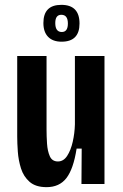

<svg xmlns="http://www.w3.org/2000/svg" viewBox="-20 -759 507 792"><path d="M172 13Q127 13 102 -9Q77 -31 66.5 -64.5Q56 -98 53.5 -133.5Q51 -169 51 -196V-528H172V-224Q172 -197 174 -166.5Q176 -136 185.5 -114.5Q195 -93 219 -93Q242 -93 257 -116Q272 -139 280 -174Q288 -209 289 -246V-528H411V0H316L317 -146H296Q283 -62 254 -24.5Q225 13 172 13ZM234 -587Q198 -587 178.5 -607Q159 -627 159 -664Q159 -739 233 -739Q308 -739 308 -662Q308 -587 234 -587ZM235 -627Q260 -627 260 -662Q260 -698 233 -698Q208 -698 208 -664Q208 -627 235 -627Z"/></svg>

Font: Bricolage Grotesque 10pt Condensed SemiBold
Style: Regular
Weight: 600
Width: 3
Designer: Mathieu Triay
Foundry: Atelier Triay
Version: Version 1.000; ttfautohint (v1.8.4.7-5d5b);gftools[0.9.32]